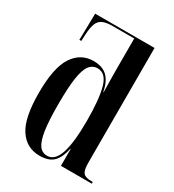

<svg xmlns="http://www.w3.org/2000/svg" viewBox="-185 -865 887 980"><g transform="rotate(30 258.5 -375.0)"><path d="M201 10Q124 10 81 -54.5Q38 -119 38 -267Q38 -416 81.5 -481.5Q125 -547 200 -547Q252 -547 281 -519.5Q310 -492 321 -434H323Q322 -479 321.5 -511Q321 -543 321 -572V-750H194Q158 -750 137 -741Q116 -732 106.5 -708.5Q97 -685 95 -641L93 -604H82L85 -760H435V-84Q435 -39 448 -24.5Q461 -10 495 -10H504V0H322V-100H320Q309 -45 282.5 -17.5Q256 10 201 10ZM234 -9Q280 -9 301 -73Q322 -137 322 -265Q322 -392 303.5 -458.5Q285 -525 236 -525Q207 -525 188.5 -501Q170 -477 161.5 -420Q153 -363 153 -264Q153 -168 161.5 -112.5Q170 -57 187.5 -33Q205 -9 234 -9Z"/></g></svg>

Font: Noto Serif Display ExtraCondensed SemiBold
Style: Regular
Weight: 600
Width: 2
Designer: Monotype Design Team
Foundry: Monotype Imaging Inc.
Version: Version 2.009